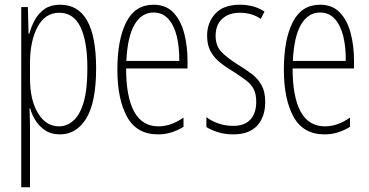

<svg xmlns="http://www.w3.org/2000/svg" viewBox="-20 -559 1564 813"><path d="M235 -539Q387 -539 387 -270Q387 -126 345.5 -58Q304 10 234 10Q197 10 172 -6.5Q147 -23 131 -48Q115 -73 108 -100H105Q105 -88 106 -70Q107 -52 107 -29V234H70V-529H98L101 -416H104Q113 -449 129 -477Q145 -505 170.5 -522Q196 -539 235 -539ZM231 -505Q171 -505 139 -445Q107 -385 107 -291V-228Q107 -135 141 -79.5Q175 -24 230 -24Q263 -24 290.5 -48Q318 -72 334 -125.5Q350 -179 350 -270Q350 -383 321 -444Q292 -505 231 -505Z M630 -539Q683 -539 714.5 -505.5Q746 -472 760 -418Q774 -364 774 -303V-269H514Q514 -149 548 -86.5Q582 -24 651 -24Q704 -24 757 -61V-22Q735 -8 707.5 1Q680 10 649 10Q559 10 518 -64.5Q477 -139 477 -264Q477 -391 514.5 -465Q552 -539 630 -539ZM630 -506Q580 -506 550 -455.5Q520 -405 515 -301H739Q740 -357 729 -403.5Q718 -450 693.5 -478Q669 -506 630 -506Z M1103 -127Q1103 -64 1069 -27Q1035 10 968 10Q931 10 902 0.5Q873 -9 854 -21V-63Q876 -46 905.5 -36Q935 -26 967 -26Q1016 -26 1040.5 -53Q1065 -80 1065 -128Q1065 -160 1054.5 -181Q1044 -202 1023.5 -217.5Q1003 -233 974 -252Q940 -272 913.5 -293Q887 -314 872 -341Q857 -368 857 -408Q857 -463 891.5 -501Q926 -539 996 -539Q1056 -539 1100 -510L1084 -479Q1047 -505 995 -505Q949 -505 921 -479.5Q893 -454 893 -407Q893 -366 916.5 -340.5Q940 -315 988 -285Q1021 -265 1047 -245Q1073 -225 1088 -197.5Q1103 -170 1103 -127Z M1335 -539Q1388 -539 1419.5 -505.5Q1451 -472 1465 -418Q1479 -364 1479 -303V-269H1219Q1219 -149 1253 -86.5Q1287 -24 1356 -24Q1409 -24 1462 -61V-22Q1440 -8 1412.5 1Q1385 10 1354 10Q1264 10 1223 -64.5Q1182 -139 1182 -264Q1182 -391 1219.5 -465Q1257 -539 1335 -539ZM1335 -506Q1285 -506 1255 -455.5Q1225 -405 1220 -301H1444Q1445 -357 1434 -403.5Q1423 -450 1398.5 -478Q1374 -506 1335 -506Z"/></svg>

Font: Noto Sans Malayalam ExtraCondensed ExtraLight
Style: Regular
Weight: 200
Width: 2
Designer: Jelle Bosma - Monotype Design Team
Foundry: Monotype Imaging Inc.
Version: Version 2.104; ttfautohint (v1.8.4.7-5d5b)